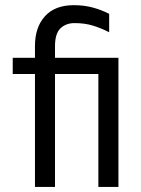

<svg xmlns="http://www.w3.org/2000/svg" viewBox="-20 -734 554 754"><path d="M366.3 0V-507H445.1V0ZM408.7 -679.6V-607.4Q377 -623.6 344.9 -633.4Q312.8 -643.3 272.9 -643.3Q238.9 -643.3 217.4 -622.7Q196 -602 196 -552.9V0H117.3V-553.6Q117.3 -626.9 156.6 -670.3Q195.8 -713.7 270.3 -713.7Q310.2 -713.7 344.3 -704.4Q378.4 -695.2 408.7 -679.6ZM30 -443.4V-507H406.1V-443.4Z"/></svg>

Font: Hind Variable Light
Style: Regular
Weight: 300
Designer: Manushi Parikh, Satya Rajpurohit
Foundry: Indian Type Foundry
Version: Version 3.000